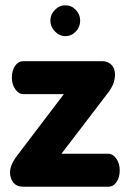

<svg xmlns="http://www.w3.org/2000/svg" viewBox="-20 -708 488 728"><path d="M213 -125H390Q408 -125 421 -106.5Q434 -88 434 -62Q434 -36 422 -18Q410 0 390 0H69Q43 0 30.5 -16Q18 -32 18 -54Q18 -83 45 -118L222 -351H69Q51 -351 38 -369.5Q25 -388 25 -414Q25 -440 37 -458Q49 -476 69 -476H368Q388 -476 402 -463Q416 -450 416 -425Q416 -391 391 -358ZM284 -630Q284 -606 267.5 -588.5Q251 -571 228 -571Q205 -571 188 -589Q171 -607 171 -630Q171 -653 188 -670.5Q205 -688 228 -688Q251 -688 267.5 -670.5Q284 -653 284 -630Z"/></svg>

Font: Dosis
Style: ExtraBold
Weight: 800
Designer: EdgarTolentino, PabloImpallari, IginoMarini
Foundry: EdgarTolentino, PabloImpallari, IginoMarini
Version: Version 1.007